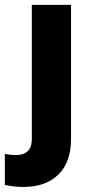

<svg xmlns="http://www.w3.org/2000/svg" viewBox="-71 -548 385 782"><path d="M218.3 -528.3V18.1Q218.3 112.8 166.7 163.1Q115.2 213.4 24.4 213.4Q4.4 213.4 -13.4 211.4Q-31.2 209.5 -51.3 205.1V79.1Q-39.1 81.1 -28.3 82.3Q-17.6 83.5 -5.9 83.5Q25.4 83.5 42 67.6Q58.6 51.8 58.6 18.1V-528.3Z"/></svg>

Font: Heebo ExtraBold
Style: Regular
Weight: 800
Designer: Oded Ezer
Foundry: Ezer Type House
Version: Version 3.100